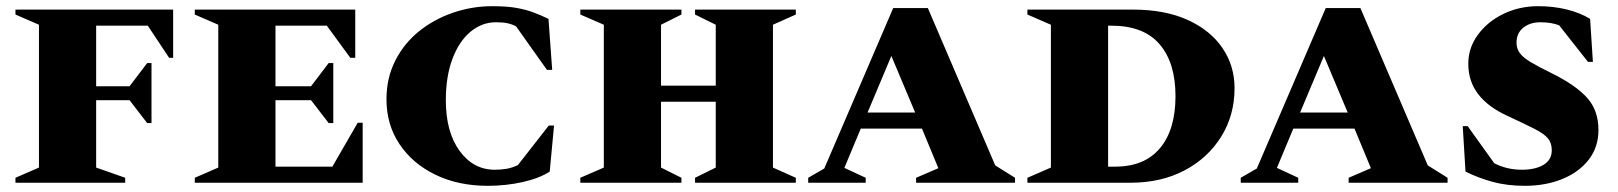

<svg xmlns="http://www.w3.org/2000/svg" viewBox="-20 -591 5234 621"><path d="M30 0V-16L106 -49V-511L30 -544V-560H540V-404H527L458 -508H291V-312H399L456 -387H470V-193H456L399 -267H291V-49L385 -16V0Z M610 0V-16L686 -49V-511L610 -544V-560H1129V-404H1113L1037 -508H871V-312H986L1043 -387H1058V-193H1043L986 -267H871V-52H1055L1137 -194H1153V0Z M1558 10Q1462 10 1388 -26Q1314 -62 1272 -125Q1230 -188 1230 -270Q1230 -339 1258.5 -395Q1287 -451 1335.5 -490Q1384 -529 1445.5 -550Q1507 -571 1572 -571Q1619 -571 1650 -565.5Q1681 -560 1705 -551Q1729 -542 1754 -530L1766 -365H1749L1649 -506Q1635 -513 1620.5 -516Q1606 -519 1584 -519Q1539 -519 1502 -488.5Q1465 -458 1443.5 -401Q1422 -344 1422 -267Q1422 -164 1466.5 -103Q1511 -42 1580 -42Q1600 -42 1618 -45Q1636 -48 1655 -57L1755 -185H1772L1758 -36Q1724 -14 1670 -2Q1616 10 1558 10Z M1857 0V-16L1933 -49V-511L1857 -544V-560H2184V-544L2118 -511V-314H2295V-511L2228 -544V-560H2554V-544L2480 -511V-49L2554 -16V0H2228V-16L2295 -49V-262H2118V-49L2184 -16V0Z M2594 0V-16L2646 -46L2869 -565H2981L3199 -56L3263 -16V0H2943V-16L3015 -47L2962 -175H2764L2711 -48L2780 -16V0ZM2786 -227H2940L2863 -410Z M3303 0V-16L3379 -49V-511L3303 -544V-560H3643Q3748 -560 3821.5 -526.5Q3895 -493 3934 -435.5Q3973 -378 3973 -306Q3973 -218 3929.5 -148.5Q3886 -79 3810.5 -39.5Q3735 0 3637 0ZM3574 -508H3564V-52H3587Q3682 -52 3732 -112Q3782 -172 3782 -280Q3782 -388 3730.5 -448Q3679 -508 3574 -508Z M3993 0V-16L4045 -46L4268 -565H4380L4598 -56L4662 -16V0H4342V-16L4414 -47L4361 -175H4163L4110 -48L4179 -16V0ZM4185 -227H4339L4262 -410Z M4912 10Q4854 10 4807 -3Q4760 -16 4720 -36L4711 -183H4727L4813 -63Q4854 -42 4902 -42Q4946 -42 4972.5 -58Q4999 -74 4999 -105Q4999 -128 4987 -143Q4975 -158 4943.5 -174Q4912 -190 4854 -217Q4793 -245 4761 -286.5Q4729 -328 4729 -385Q4729 -436 4760 -478.5Q4791 -521 4842.5 -546Q4894 -571 4955 -571Q5004 -571 5047 -560.5Q5090 -550 5123 -530L5132 -391H5116L5023 -509Q4998 -519 4962 -519Q4929 -519 4907 -501.5Q4885 -484 4885 -453Q4885 -434 4895.5 -419.5Q4906 -405 4931 -390Q4956 -375 4999 -354Q5076 -316 5113 -275Q5150 -234 5150 -171Q5150 -115 5118.5 -74.5Q5087 -34 5033 -12Q4979 10 4912 10ZM4784 -84Q4789 -79 4794 -75Z"/></svg>

Font: Spectral SC ExtraBold
Style: Regular
Weight: 800
Designer: Jean-Baptiste Levee
Foundry: Production Type
Version: Version 2.001